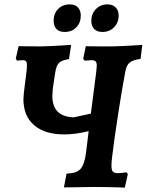

<svg xmlns="http://www.w3.org/2000/svg" viewBox="-20 -854 670 877"><path d="M630 -649 622 -585Q586 -580 571.5 -567.5Q557 -555 552 -525Q536 -440 518.5 -326Q501 -212 492 -136Q489 -112 489 -98Q489 -77 495.5 -70Q502 -63 519 -63Q532 -63 558 -67L564 -59L550 3Q536 3 528 2Q456 0 412 0L272 2L284 -61Q329 -62 347.5 -82Q366 -102 373 -157L385 -255Q324 -240 273 -240Q185 -240 136 -282Q87 -324 87 -401Q87 -410 89 -430L102 -535Q103 -543 103 -556Q103 -569 99 -574Q95 -579 84 -579Q74 -579 58 -577L52 -586L65 -643L166 -642Q195 -642 305 -649L295 -584Q270 -580 258 -573Q246 -566 240 -552Q234 -538 230 -509L221 -447Q219 -425 219 -416Q219 -369 243 -344.5Q267 -320 316 -318L395 -335L420 -529Q422 -549 422 -554Q422 -569 416.5 -574Q411 -579 397 -579Q390 -579 366 -577L360 -586L372 -643Q391 -642 488 -642Q525 -642 630 -649ZM225 -759Q225 -792 245.5 -813Q266 -834 299 -834Q323 -834 336 -820Q349 -806 349 -783Q349 -750 328.5 -729Q308 -708 275 -708Q250 -708 237.5 -722Q225 -736 225 -759ZM397 -759Q397 -791 418 -812.5Q439 -834 471 -834Q495 -834 508.5 -820Q522 -806 522 -783Q522 -751 501 -729.5Q480 -708 448 -708Q423 -708 410 -722Q397 -736 397 -759Z"/></svg>

Font: Alegreya
Style: Bold Italic
Weight: 700
Italic angle: -7°
Designer: Juan Pablo del Peral
Foundry: Huerta Tipografica
Version: Version 2.007; ttfautohint (v1.6)